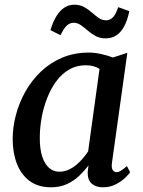

<svg xmlns="http://www.w3.org/2000/svg" viewBox="-20 -788 610 818"><path d="M457 -94.5Q454 -72 460.5 -63.2Q467 -54.5 476 -54.5Q485 -54.5 495.2 -60.8Q505.5 -67 520.5 -80.5L534.5 -54Q529.5 -46.5 513.8 -31Q498 -15.5 473.5 -2.8Q449 10 418 10Q389 10 371 -5.5Q353 -21 353.5 -54L357 -83.5Q340 -60.5 317.5 -39Q295 -17.5 265.2 -3.8Q235.5 10 197.5 10Q142.5 10 106.2 -17Q70 -44 52 -90.5Q34 -137 34 -195.5Q34 -246 47.8 -298.2Q61.5 -350.5 88.2 -398Q115 -445.5 154.2 -483Q193.5 -520.5 244.8 -542.2Q296 -564 359 -564Q383 -564 411.2 -557.8Q439.5 -551.5 461 -543L522.5 -563ZM404 -494.5Q391.5 -502.5 376.8 -506.2Q362 -510 346 -510Q306 -510 274.5 -491.8Q243 -473.5 219.8 -441.8Q196.5 -410 180.8 -369.8Q165 -329.5 157.2 -285.8Q149.5 -242 149.5 -199.5Q149.5 -152.5 160 -120.8Q170.5 -89 189 -72.8Q207.5 -56.5 232 -56.5Q253 -56.5 271.2 -64.5Q289.5 -72.5 305 -85.5Q320.5 -98.5 333.2 -113.5Q346 -128.5 355.5 -143ZM195 -659.5Q205.5 -695.5 220.8 -719.8Q236 -744 255 -756Q274 -768 295.5 -768Q320.5 -768 338.5 -758Q356.5 -748 371.2 -734.8Q386 -721.5 400.5 -711.5Q415 -701.5 432.5 -701.5Q448 -701.5 460.5 -713.5Q473 -725.5 483.5 -757.5L531 -740.5Q522.5 -699.5 508 -673.8Q493.5 -648 473.8 -636.2Q454 -624.5 429.5 -624.5Q406 -624.5 387.5 -634.5Q369 -644.5 353.8 -657.8Q338.5 -671 324.2 -681Q310 -691 294 -691Q277 -691 264 -678.5Q251 -666 238 -638Z"/></svg>

Font: Merriweather 28pt Medium
Style: Italic
Weight: 500
Italic angle: -7.8°
Version: Version 2.101